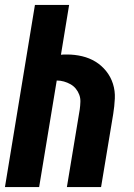

<svg xmlns="http://www.w3.org/2000/svg" viewBox="-20 -755 540 775"><path d="M0 0 121 -735H259L226 -534Q232 -535 238.5 -535Q245 -535 251 -535Q282 -535 311.5 -528Q341 -521 365.5 -506Q390 -491 408.5 -468Q427 -445 436 -416.5Q445 -388 443.5 -357Q442 -326 437 -295L388 0H250L302 -314Q304 -329 304.5 -344Q305 -359 300 -372.5Q295 -386 286 -397Q277 -408 264.5 -415Q252 -422 238 -426Q224 -430 209 -430L138 0Z"/></svg>

Font: Iosevka Curly Heavy Oblique
Style: Regular
Weight: 900
Italic angle: -9°
Monospace: yes
Designer: Belleve Invis
Foundry: Belleve Invis
Version: Version 11.1.0; ttfautohint (v1.8.3)